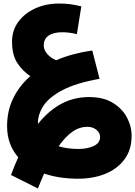

<svg xmlns="http://www.w3.org/2000/svg" viewBox="-20 -615 763 1084"><path d="M194 449 42 373Q62 319 83 273Q53 239 36.5 195Q20 151 20 97Q20 11 54.5 -60Q89 -131 151 -185Q110 -212 79 -257.5Q48 -303 48 -380Q48 -444 83.5 -492Q119 -540 179 -567.5Q239 -595 313 -595Q350 -595 378.5 -591Q407 -587 439 -579L414 -422Q393 -428 370.5 -430.5Q348 -433 333 -433Q282 -433 254.5 -414Q227 -395 227 -359Q227 -333 246.5 -310.5Q266 -288 297 -275Q389 -314 501 -330L542 -170Q412 -147 335.5 -107.5Q259 -68 226.5 -19.5Q194 29 194 81Q194 84 194 85Q253 11 324.5 -28Q396 -67 483 -67Q563 -67 616 -35Q669 -3 696 47Q723 97 723 152Q723 232 681.5 286.5Q640 341 570.5 368Q501 395 415 394Q312 393 229 365Q220 385 211.5 406Q203 427 194 449ZM474 101Q427 101 387 130Q347 159 311 211Q338 219 366.5 222.5Q395 226 424 226Q472 226 508.5 209.5Q545 193 545 158Q545 135 524.5 118Q504 101 474 101Z"/></svg>

Font: Noto Sans Arabic Blk
Style: Regular
Weight: 900
Designer: Monotype Design Team, Nadine Chahine, Nizar Qandah and Khaled Hosny
Foundry: Monotype Imaging Inc.
Version: Version 2.012; ttfautohint (v1.8.4.7-5d5b)